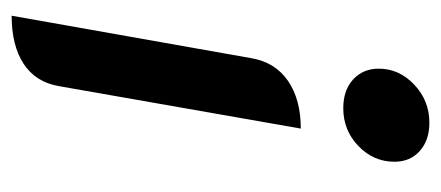

<svg xmlns="http://www.w3.org/2000/svg" viewBox="-234 -515 758 330"><g transform="rotate(-90 145.0 -350.0)"><path d="M283 -709 210 -297Q203 -256 171 -234Q139 -212 89 -212L162 -628Q169 -668 200.5 -688.5Q232 -709 283 -709ZM32 -51Q32 -87 59 -113Q86 -139 124 -139Q155 -139 173.5 -122Q192 -105 192 -78Q192 -43 164.5 -17Q137 9 99 9Q69 9 50.5 -7.5Q32 -24 32 -51Z"/></g></svg>

Font: K2D Medium
Style: Italic
Weight: 500
Italic angle: -10°
Designer: Katatrad Aksorn Co.,Ltd.
Foundry: Cadson Demak Co.,Ltd.
Version: Version 1.000; ttfautohint (v1.6)